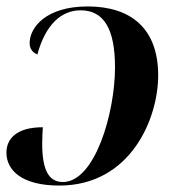

<svg xmlns="http://www.w3.org/2000/svg" viewBox="-23 -566 548 596"><path d="M249 -546C120 -546 69 -481 69 -432C69 -413 80 -402 93 -397C119 -492 169 -534 227 -534C299 -534 334 -477 334 -357C334 -216 272 -1 172 -1C128 -1 108 -39 108 -120C108 -140 109 -157 110 -171C29 -171 -3 -136 -3 -92C-3 -38 44 10 161 10C382 10 468 -197 468 -332C468 -479 382 -546 249 -546Z"/></svg>

Font: Noto Serif Display SemiBold
Style: Italic
Weight: 600
Italic angle: -12°
Designer: Monotype Design Team
Foundry: Monotype Imaging Inc.
Version: Version 2.009